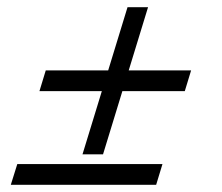

<svg xmlns="http://www.w3.org/2000/svg" viewBox="-20 -513 615 533"><path d="M334 -493H391L266 -84.5H209ZM107 -317.5H510.5L493 -260H89.5ZM28 -57.5H431L413.5 0H10Z"/></svg>

Font: Newsreader 9pt
Style: Italic
Weight: 400
Italic angle: -17°
Designer: Hugues Gentile
Foundry: Production Type
Version: Version 1.003